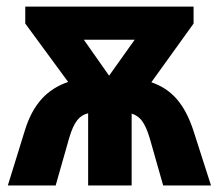

<svg xmlns="http://www.w3.org/2000/svg" viewBox="-20 -566 668 586"><path d="M57.1 -545.9V-494.1L188 -315.9C125.5 -294.4 81.5 -250.5 56.2 -168.9L3.9 0H149.9L190.9 -144C206.1 -196.3 223.6 -214.4 249 -220.2V0H381.8V-219.2C405.8 -211.9 421.9 -194.8 437 -144L478 0H624L569.8 -168.9C543 -249 504.4 -293.5 441.9 -314.9L570.8 -494.1V-545.9ZM313 -335 235.8 -444.8H391.1Z"/></svg>

Font: Avrile Sans
Style: Bold
Weight: 700
Designer: Monotype Design Team, Google (font), Stefan Peev (BGR Cyrillic), Cristiano Sobral (main changes)
Foundry: The Avrile Sans Project Authors
Version: Version 3.110